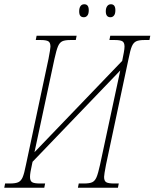

<svg xmlns="http://www.w3.org/2000/svg" viewBox="-43 -882 726 902"><path d="M-19 -20H4Q30 -20 43 -26Q56 -32 63.5 -49.5Q71 -67 79 -108L185 -606Q194 -653 194 -663Q194 -682 184 -688Q174 -694 148 -694H125L129 -714H317L313 -694H288Q262 -694 249.5 -688Q237 -682 229.5 -664.5Q222 -647 213 -606L119 -167L531 -596L533 -606Q535 -615 538.5 -634Q542 -653 542 -663Q542 -682 532 -688Q522 -694 496 -694H471L475 -714H663L659 -694H636Q610 -694 597 -688Q584 -682 576.5 -664.5Q569 -647 561 -606L455 -108Q446 -61 446 -51Q446 -32 456 -26Q466 -20 492 -20H515L511 0H323L327 -20H352Q378 -20 390.5 -26Q403 -32 410.5 -49.5Q418 -67 427 -108L522 -551L110 -122L107 -108Q98 -69 98 -51Q98 -32 108 -26Q118 -20 144 -20H169L165 0H-23ZM329 -829Q329 -844 335 -853Q341 -862 353 -862Q374 -862 374 -834Q374 -817 367.5 -809Q361 -801 351 -801Q340 -801 334.5 -807.5Q329 -814 329 -829ZM454 -829Q454 -844 460.5 -853Q467 -862 478 -862Q499 -862 499 -834Q499 -817 492.5 -809Q486 -801 476 -801Q454 -801 454 -829Z"/></svg>

Font: Noto Serif CondThin
Style: Italic
Weight: 250
Width: 3
Italic angle: -12°
Designer: Monotype Design Team
Foundry: Monotype Imaging Inc.
Version: Version 1.001